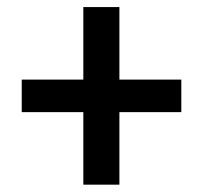

<svg xmlns="http://www.w3.org/2000/svg" viewBox="-20 -500 561 530"><path d="M309.6 -480.5Q309.6 -413.1 309.6 -280.3Q366.2 -280.3 480.5 -280.3Q480.5 -250 480.5 -190.4Q422.9 -190.4 309.6 -190.4Q309.6 -123 309.6 9.8Q276.4 9.8 210 9.8Q210 -56.6 210 -190.4Q153.3 -190.4 40 -190.4Q40 -219.7 40 -280.3Q96.7 -280.3 210 -280.3Q210 -346.7 210 -480.5Q243.2 -480.5 309.6 -480.5Z"/></svg>

Font: Alibu-Mazigh Belkasim 1
Style: Bold
Weight: 400
Designer: Mazigh Moubarik Belkasim
Version: Version 1.0